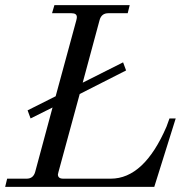

<svg xmlns="http://www.w3.org/2000/svg" viewBox="-30 -732 729 752"><path d="M574.2 0H-9.8L-2 -32.2H74.2Q100.6 -32.2 107.9 -59.1L175.8 -311L89.8 -268.1L78.1 -299.8L188 -355L269 -652.8Q271 -660.6 271 -665Q271 -680.2 250 -680.2H173.8L183.1 -711.9H478L470.2 -680.2H394Q367.2 -680.2 359.9 -652.8L293.9 -408.2L452.1 -487.8L463.9 -456.1L282.2 -363.8L199.2 -59.1Q196.8 -49.3 196.8 -48.8Q196.8 -32.2 217.8 -32.2H403.8Q534.2 -32.2 622.1 -235.8L633.8 -268.1H658.2Z"/></svg>

Font: Flanker Steampunk
Style: Italic
Weight: 400
Italic angle: -12°
Designer: Alexey Kryukov, Leonardo Di Lena
Foundry: Alexey Kryukov, Leonardo Di Lena
Version: 1.210